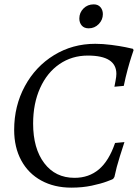

<svg xmlns="http://www.w3.org/2000/svg" viewBox="-20 -849 641 881"><path d="M45 -253Q45 -363 94 -453.5Q143 -544 228 -596Q313 -648 417 -648Q452 -648 490.5 -643Q529 -638 556 -632.5Q583 -627 590 -625L593 -619Q591 -613 583.5 -590.5Q576 -568 566 -531.5Q556 -495 548 -455L505 -451Q506 -457 510 -477.5Q514 -498 514 -510Q514 -594 383 -594Q310 -594 253 -555Q196 -516 164 -445Q132 -374 132 -282Q132 -168 183 -100.5Q234 -33 322 -33Q388 -33 434 -72Q480 -111 508 -193L551 -197Q546 -182 530 -131.5Q514 -81 505 -37L499 -28Q499 -27 471 -16.5Q443 -6 400.5 3Q358 12 307 12Q229 12 169.5 -20.5Q110 -53 77.5 -113Q45 -173 45 -253ZM344 -764Q344 -791 363 -810Q382 -829 410 -829Q430 -829 441 -816Q452 -803 452 -784Q452 -758 433 -738.5Q414 -719 387 -719Q366 -719 355 -732Q344 -745 344 -764Z"/></svg>

Font: Alegreya SC
Style: Italic
Weight: 400
Italic angle: -7°
Designer: Juan Pablo del Peral
Foundry: Huerta Tipografica
Version: Version 2.007; ttfautohint (v1.6)